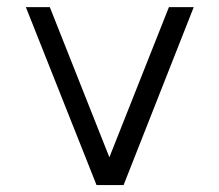

<svg xmlns="http://www.w3.org/2000/svg" viewBox="-20 -520 616 540"><path d="M524.9 -500 327.6 0.5H251.5L52.7 -500H120.1L287.6 -77.6L455.1 -500Z"/></svg>

Font: Kawthoolei
Style: Regular
Weight: 400
Designer: Moe Zed
Foundry: Moe Zed
Version: Version 1.000;July 10, 2024;FontCreator 14.0.0.2901 32-bit